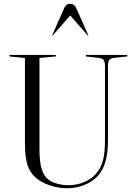

<svg xmlns="http://www.w3.org/2000/svg" viewBox="-20 -981 705 1017"><path d="M506 -674 435 -682V-690H654V-682L582 -674Q564 -671 558 -662Q552 -653 552 -629V-245Q552 -182 542.5 -140Q533 -98 513 -68Q486 -29 439 -6.5Q392 16 335 16Q289 16 244 1Q199 -14 169 -40Q138 -67 125 -109Q112 -151 112 -225V-674L30 -682V-690H276V-682L189 -674V-192Q189 -119 202.5 -80Q216 -41 248 -22Q265 -12 290 -6Q315 0 342 0Q392 0 434 -20Q476 -40 501 -77Q520 -105 528 -142.5Q536 -180 536 -240V-629Q536 -653 530 -662Q524 -671 506 -674ZM445 -793 352 -899 259 -793 256 -794 321 -940Q330 -961 352 -961Q373 -961 383 -940L448 -794Z"/></svg>

Font: Libre Caslon Display
Style: Regular
Weight: 400
Designer: Pablo Impallari, Rodrigo Fuenzalida
Foundry: Pablo Impallari, Rodrigo Fuenzalida
Version: Version 1.100; ttfautohint (v1.6) -l 8 -r 50 -G 200 -x 14 -D